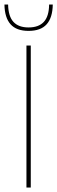

<svg xmlns="http://www.w3.org/2000/svg" viewBox="-25 -844 258 864"><path d="M113.5 0H94V-639H113.5ZM103.5 -705Q49 -705 22.5 -734.8Q-4 -764.5 -5 -823.5H11.5Q12.5 -770.5 35.5 -745.5Q58.5 -720.5 103.5 -720.5Q149 -720.5 172.2 -745.5Q195.5 -770.5 196 -823.5H212.5Q211.5 -764.5 185 -734.8Q158.5 -705 103.5 -705Z"/></svg>

Font: Anek Latin Thin
Style: Regular
Weight: 250
Designer: Yesha Goshar
Foundry: Ek Type
Version: Version 1.003